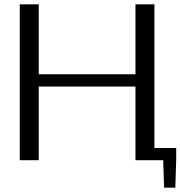

<svg xmlns="http://www.w3.org/2000/svg" viewBox="-20 -736 829 882"><path d="M70.8 0V-716H158V-343.3L86.1 -394.7H668.1L602.3 -343.3V-716H689.3V0H602.3V-389.9L668.1 -338.5H86.1L158 -389.9V0ZM789.4 0H663V-56.2H789.4ZM729.7 0H789.4L785.3 126H733.8Z"/></svg>

Font: Russolo 10pt ExtraLight
Style: Regular
Weight: 200
Designer: Micah Stupak-Hahn
Version: Version 1.000